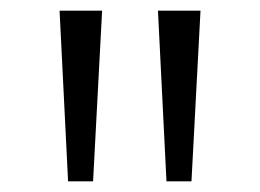

<svg xmlns="http://www.w3.org/2000/svg" viewBox="-20 -678 488 361"><path d="M92 -658H172L155 -337H108ZM277 -658H357L340 -337H293Z"/></svg>

Font: Ysabeau Infant Medium
Style: Regular
Weight: 500
Designer: Christian Thalmann (Catharsis Fonts)
Version: Version 0.003